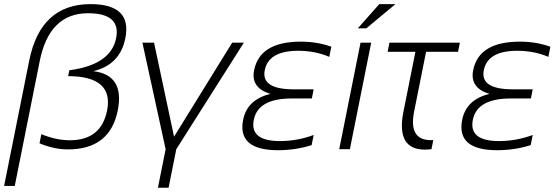

<svg xmlns="http://www.w3.org/2000/svg" viewBox="-51 -718 2688 924"><path d="M-31.2 176.8 89.4 -425.3Q143.6 -698.2 384.8 -698.2Q585 -698.2 552.2 -534.2Q526.9 -406.2 397.9 -375.5Q549.8 -357.4 515.6 -186Q478 1 275.9 1Q209.5 1 139.2 -28.3L147.9 -72.3Q218.8 -43 285.6 -43Q435.5 -43 464.4 -186Q497.1 -351.1 276.9 -351.6L282.7 -379.9Q482.4 -406.2 507.8 -534.2Q531.7 -654.3 372.6 -654.3Q186 -654.3 140.1 -423.8L20 176.8Z M634.3 -512.7H690.4L786.6 -60.1L1066.4 -512.7H1122.6L797.4 0L760.3 185.5H709L746.1 0Z M1533.7 -444.3Q1466.3 -473.6 1383.3 -473.6Q1241.7 -473.6 1223.1 -379.9Q1204.6 -288.1 1363.3 -288.1H1458.5L1449.7 -244.1H1353Q1190.9 -244.1 1170.4 -141.6Q1149.9 -39.1 1296.4 -39.1Q1379.4 -39.1 1458.5 -68.4L1448.7 -19.5Q1370.6 4.9 1287.6 4.9Q1089.8 4.9 1119.1 -141.6Q1138.7 -239.3 1250.5 -266.1Q1154.8 -294.9 1171.9 -379.9Q1199.2 -517.6 1397 -517.6Q1475.1 -517.6 1543.5 -493.2Z M1735.4 -512.7 1632.8 0H1581.5L1684.1 -512.7ZM1774.4 -698.2H1852.1L1711.9 -581.5H1670.9Z M1823.2 -512.7H2162.1L2153.3 -468.8H1999.5L1941.9 -180.7Q1914.6 -43.5 2022.9 -43.5Q2028.3 -43.5 2034.2 -43.9L2025.4 0Q2008.8 2 1994.1 2Q1854 2 1890.6 -180.7L1948.2 -468.8H1814.5Z M2587.9 -444.3Q2520.5 -473.6 2437.5 -473.6Q2295.9 -473.6 2277.3 -379.9Q2258.8 -288.1 2417.5 -288.1H2512.7L2503.9 -244.1H2407.2Q2245.1 -244.1 2224.6 -141.6Q2204.1 -39.1 2350.6 -39.1Q2433.6 -39.1 2512.7 -68.4L2502.9 -19.5Q2424.8 4.9 2341.8 4.9Q2144 4.9 2173.3 -141.6Q2192.9 -239.3 2304.7 -266.1Q2209 -294.9 2226.1 -379.9Q2253.4 -517.6 2451.2 -517.6Q2529.3 -517.6 2597.7 -493.2Z"/></svg>

Font: Sansation Light
Style: Light Italic
Weight: 300
Designer: Bernd Montag
Version: Version 1.301